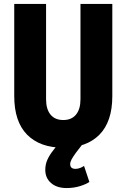

<svg xmlns="http://www.w3.org/2000/svg" viewBox="-20 -731 640 971"><path d="M300 16Q182 16 117 -50Q52 -116 52 -245V-711H213V-229Q213 -179 235.5 -151.5Q258 -124 300 -124Q342 -124 364.5 -151.5Q387 -179 387 -229V-711H548V-245Q548 -116 483 -50Q418 16 300 16ZM317 220Q267 220 238 194.5Q209 169 209 128Q209 100 220 76Q231 52 251 27L286 -18L396 0L365 40Q349 62 342 75Q335 88 335 99Q335 123 362 123Q373 123 385 118.5Q397 114 405 108L432 189Q417 200 385.5 210Q354 220 317 220Z"/></svg>

Font: Geist Mono ExtraBold
Style: Regular
Weight: 800
Monospace: yes
Designer: Basement.studio, Andrés Briganti, Mateo Zaragoza
Foundry: Basement.studio, Vercel, Andrés Briganti, Guido Ferreyra, Mateo Zaragoza
Version: Version 1.500; ttfautohint (v1.8.4.7-5d5b)